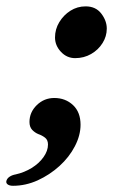

<svg xmlns="http://www.w3.org/2000/svg" viewBox="-87 -430 375 609"><path d="M-45.9 159.3Q-57 159.3 -63 154.7Q-68.9 150.1 -66.4 142.7Q-63.9 135.2 -56.1 130.2Q-48.3 125.1 -37.3 123.2Q-9.9 117.1 13.4 102.8Q36.8 88.4 51 68.4Q65.2 48.4 65.2 28.4Q65.2 13.9 55.9 6.7Q46.6 -0.5 34.8 -4.6Q23.8 -9 15.1 -18.1Q6.5 -27.3 6.5 -43.1Q6.5 -74 29.7 -96.6Q52.9 -119.2 85.2 -119.2Q120.4 -119.2 144.5 -96.8Q168.5 -74.3 168.5 -34.4Q168.5 -0.7 150.5 33.9Q132.5 68.6 101.5 96.7Q70.4 124.8 32.4 142.1Q-5.7 159.3 -45.9 159.3ZM151.4 -245.6Q125 -245.6 106.3 -265.6Q87.5 -285.6 87.5 -311.2Q87.5 -337.4 101.1 -359.8Q114.6 -382.1 136.4 -396Q158.3 -409.8 184.5 -409.8Q216.8 -409.8 234.2 -387Q251.7 -364.2 251.7 -339.3Q251.7 -314.7 238.2 -293.3Q224.8 -271.8 202 -258.7Q179.2 -245.6 151.4 -245.6Z"/></svg>

Font: EB Garamond
Style: Italic
Weight: 400
Italic angle: -17.2°
Designer: Georg Duffner and Octavio Pardo
Foundry: Georg Duffner
Version: Version 1.001